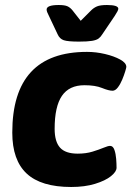

<svg xmlns="http://www.w3.org/2000/svg" viewBox="-20 -738 525 766"><path d="M264 8Q144 8 86.5 -45.5Q29 -99 29 -209Q29 -531 327 -531Q363 -531 399 -522.5Q435 -514 459.5 -500.5Q484 -487 484 -471Q484 -468 479.5 -453Q475 -438 467.5 -420Q460 -402 450 -389Q440 -376 429 -376Q414 -376 387 -387Q360 -398 317 -398Q256 -398 227 -355.5Q198 -313 198 -224Q198 -173 219.5 -149Q241 -125 290 -125Q323 -125 349 -133Q375 -141 393 -148.5Q411 -156 419 -156Q431 -156 436.5 -140Q442 -124 443.5 -104Q445 -84 445 -69Q445 -53 422.5 -35Q400 -17 359 -4.5Q318 8 264 8ZM407 -718Q452 -718 452 -703Q452 -696 438 -675L388 -601Q382 -591 373.5 -584.5Q365 -578 347 -575Q329 -572 295 -572Q251 -572 234.5 -577.5Q218 -583 210 -601L175 -675Q171 -683 168.5 -689Q166 -695 166 -700Q166 -718 214 -718Q238 -718 249 -713Q260 -708 269 -697L302 -655L344 -697Q354 -707 367 -712.5Q380 -718 407 -718Z"/></svg>

Font: Asap ExtraBold
Style: Italic
Weight: 800
Italic angle: -6°
Designer: Pablo Cosgaya
Foundry: Omnibus-Type
Version: Version 3.001; ttfautohint (v1.8.4.7-5d5b)